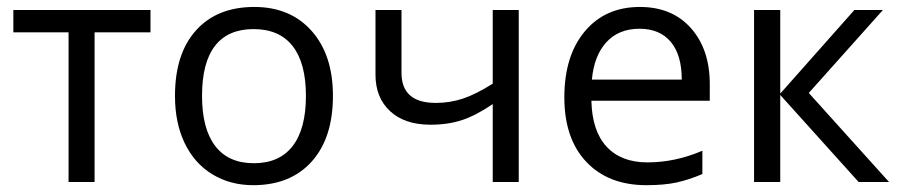

<svg xmlns="http://www.w3.org/2000/svg" viewBox="-20 -526 2602 555"><path d="M415 -432.6H253.4V0H178.2V-432.6H18.6V-497.1H415Z M942.4 -249Q942.4 -127.4 881.1 -59.1Q819.8 9.3 711.9 9.3Q645.5 9.3 593.8 -22.2Q542 -53.7 513.9 -112.1Q485.8 -170.4 485.8 -249Q485.8 -370.6 546.6 -438.2Q607.4 -505.9 715.3 -505.9Q819.3 -505.9 880.9 -436.5Q942.4 -367.2 942.4 -249ZM564 -249Q564 -153.8 602.1 -104Q640.1 -54.2 713.9 -54.2Q787.6 -54.2 825.9 -103.8Q864.3 -153.3 864.3 -249Q864.3 -343.8 825.9 -392.8Q787.6 -441.9 712.9 -441.9Q639.2 -441.9 601.6 -393.6Q564 -345.2 564 -249Z M1140.6 -497.1V-315.4Q1140.6 -228.5 1239.7 -228.5Q1281.2 -228.5 1318.8 -241.2Q1356.4 -253.9 1404.3 -284.2V-497.1H1479.5V0H1404.3V-225.1Q1356.4 -192.4 1315.9 -179Q1275.4 -165.5 1224.1 -165.5Q1149.9 -165.5 1107.7 -204.6Q1065.4 -243.7 1065.4 -310.1V-497.1Z M1848.6 9.3Q1738.8 9.3 1675 -57.9Q1611.3 -125 1611.3 -244.6Q1611.3 -364.7 1670.4 -435.3Q1729.5 -505.9 1829.6 -505.9Q1922.9 -505.9 1977.3 -444.6Q2031.7 -383.3 2031.7 -282.7V-234.9H1689.5Q1691.4 -147.5 1733.4 -102.1Q1775.4 -56.6 1851.6 -56.6Q1931.6 -56.6 2010.3 -90.3V-22.9Q1970.2 -5.9 1934.8 1.7Q1899.4 9.3 1848.6 9.3ZM1828.6 -442.9Q1768.6 -442.9 1732.9 -404.1Q1697.3 -365.2 1690.9 -295.9H1950.7Q1950.7 -367.2 1918.9 -405Q1887.2 -442.9 1828.6 -442.9Z M2449.7 -497.1H2532.2L2317.9 -257.3L2549.8 0H2461.9L2235.4 -251.5V0H2159.7V-497.1H2235.4V-255.4Z"/></svg>

Font: Bpm'online Open Sans
Style: Regular
Weight: 400
Foundry: Ascender Corporation
Version: Version 1.10